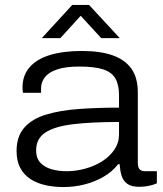

<svg xmlns="http://www.w3.org/2000/svg" viewBox="-20 -744 658 776"><path d="M236 12Q198 12 164 4.5Q130 -3 103.5 -20Q77 -37 62 -65Q47 -93 47 -134Q47 -193 78.5 -228.5Q110 -264 166.5 -281Q223 -298 298.5 -303.5Q374 -309 461 -309V-360Q461 -401 446.5 -426.5Q432 -452 397.5 -463.5Q363 -475 300 -475Q245 -475 211 -463.5Q177 -452 161.5 -432Q146 -412 146 -388V-369H73Q72 -374 71.5 -379Q71 -384 71 -391Q71 -439 99.5 -472Q128 -505 181.5 -521.5Q235 -538 311 -538Q385 -538 435 -520.5Q485 -503 511 -466.5Q537 -430 537 -371V-88Q537 -68 544 -60Q551 -52 568 -52H614V-3Q598 4 579.5 7.5Q561 11 543 11Q511 11 494.5 -1Q478 -13 471.5 -33.5Q465 -54 464 -80H457Q434 -50 398.5 -29.5Q363 -9 321.5 1.5Q280 12 236 12ZM249 -52Q287 -52 325 -62.5Q363 -73 393.5 -92.5Q424 -112 442.5 -139.5Q461 -167 461 -200V-251Q350 -251 275.5 -242Q201 -233 163.5 -208.5Q126 -184 126 -136Q126 -105 143 -86.5Q160 -68 188.5 -60Q217 -52 249 -52ZM149 -590 272 -724H340L464 -590H389L287 -701H325L224 -590Z"/></svg>

Font: Archivo SemiExpanded Light
Style: Regular
Weight: 300
Width: 6
Designer: Hector Gatti
Foundry: Omnibus-Type
Version: Version 2.001